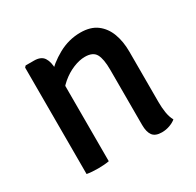

<svg xmlns="http://www.w3.org/2000/svg" viewBox="-118 -632 782 768"><g transform="rotate(-30 273.0 -247.5)"><path d="M123 -498Q155.5 -498 168.2 -478.5Q181 -459 181 -424.5V0Q170.5 2 157.2 3Q144 4 130 4Q116 4 102.5 3Q89 2 78.5 0V-491.5L84.5 -498ZM471.5 -105.5Q471.5 -79.5 475.2 -56.2Q479 -33 488.5 -15.5Q477 -6 459.8 0.2Q442.5 6.5 423.5 6.5Q393.5 6.5 381.2 -10Q369 -26.5 369 -59V-313.5Q369 -364 356.2 -386.8Q343.5 -409.5 306.5 -409.5Q281.5 -409.5 252.2 -397.5Q223 -385.5 197 -363.5Q171 -341.5 155 -311.5V-410.5Q188.5 -449 237 -475.8Q285.5 -502.5 339.5 -502.5Q386 -502.5 415 -480.8Q444 -459 457.8 -422Q471.5 -385 471.5 -338.5Z"/></g></svg>

Font: Signika Light
Style: Regular
Weight: 400
Version: Version 2.003;gftools[0.9.32]